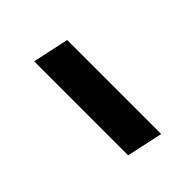

<svg xmlns="http://www.w3.org/2000/svg" viewBox="-5 -413 325 325"><g transform="rotate(45 157.5 -250.5)"><path d="M267 -218H42L56 -283H281Z"/></g></svg>

Font: STIX Two Text
Style: Italic
Weight: 400
Italic angle: -12°
Designer: Ross Mills, John Hudson & Paul Hanslow, Tiro Typeworks Ltd; with prior portions MicroPress Inc. and Coen Hoffman, Elsevi
Foundry: Tiro Typeworks Ltd
Version: Version 2.13 b171